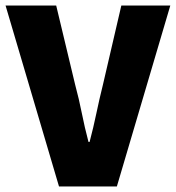

<svg xmlns="http://www.w3.org/2000/svg" viewBox="-30 -670 632 690"><path d="M182 0 -10 -650H172L240 -366Q254 -314 264 -263.5Q274 -213 288 -160H292Q306 -213 316.5 -263.5Q327 -314 340 -366L406 -650H582L390 0Z"/></svg>

Font: TypoPRO Source Sans Pro
Style: Regular
Weight: 900
Designer: Paul D. Hunt
Foundry: Adobe Systems Incorporated
Version: Version 2.020;PS 2.000;hotconv 1.0.86;makeotf.lib2.5.63406